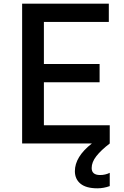

<svg xmlns="http://www.w3.org/2000/svg" viewBox="-20 -778 675 1041"><path d="M100 0ZM575 -99V0H100V-758H570V-659H218V-431H520V-332H218V-99ZM386 150Q386 72 478 0H575Q528 36 502.5 68.5Q477 101 477 133Q477 171 523 171Q551 171 575 159V231Q542 243 508 243Q447 243 416.5 218Q386 193 386 150Z"/></svg>

Font: Biryani SemiBold
Style: Regular
Weight: 600
Designer: Dan Reynolds and Mathieu Réguer
Foundry: Dan Reynolds and Mathieu Réguer
Version: Version 1.004; ttfautohint (v1.1) -l 5 -r 5 -G 72 -x 0 -D la